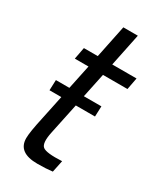

<svg xmlns="http://www.w3.org/2000/svg" viewBox="-176 -740 687 815"><g transform="rotate(30 167.5 -333.0)"><path d="M265 -338 263 -287H169L137 -135Q125 -78 143 -63.5Q161 -49 237 -53L225 5Q194 9 151 9Q56 9 56 -62Q56 -91 73 -168L98 -287H40L42 -338H108L133 -457H66L77 -515H145L178 -675H249L216 -515H335L324 -457H204L179 -338Z"/></g></svg>

Font: Nacelle Light
Style: Italic
Weight: 300
Italic angle: -12°
Designer: Sora Sagano
Foundry: Sora Sagano
Version: Version 1.000;FEAKit 1.0